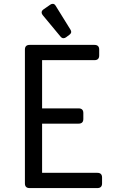

<svg xmlns="http://www.w3.org/2000/svg" viewBox="-20 -962 626 982"><path d="M250 -942.4Q258.8 -942.4 264.6 -932.6L340.3 -810.5Q344.2 -804.2 344.2 -798.8Q344.2 -791 334.5 -783.7L317.4 -771Q311.5 -766.6 304.2 -766.6Q296.4 -766.6 289.1 -775.4L198.7 -884.3Q192.9 -891.1 192.9 -898.4Q192.9 -907.2 202.6 -914.1L237.8 -938.5Q243.7 -942.4 250 -942.4ZM107.4 -708.5ZM477.5 0H131.8Q107.4 0 107.4 -23.9V-708.5Q107.4 -732.4 131.8 -732.4H462.9Q487.3 -732.4 487.3 -708.5V-678.2Q487.3 -654.3 462.9 -654.3H195.3V-407.7H381.8Q406.2 -407.7 406.2 -383.8V-353.5Q406.2 -329.6 381.8 -329.6H195.3V-78.1H477.5Q502 -78.1 502 -54.2V-23.9Q502 0 477.5 0Z"/></svg>

Font: Simply Mono
Style: Book
Weight: 400
Designer: Wojciech Kalinowski "wmk69" (wmk69@o2.pl)
Foundry: Wojciech Kalinowski "wmk69" (wmk69@o2.pl)
Version: Version 1.0.0